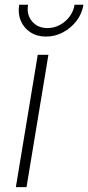

<svg xmlns="http://www.w3.org/2000/svg" viewBox="-20 -772 364 792"><path d="M45.4 0 135.7 -545.9H179.7L89.4 0ZM169.4 -621.1Q132.8 -621.1 105.7 -638.7Q78.6 -656.2 65.9 -686Q53.2 -715.8 59.1 -752.4H95.7Q88.9 -711.4 112.3 -683.8Q135.7 -656.2 175.8 -656.2Q202.6 -656.2 226.6 -668.9Q250.5 -681.6 266.8 -703.4Q283.2 -725.1 287.6 -752.4H324.2Q318.4 -715.8 295.7 -686Q272.9 -656.2 240 -638.7Q207 -621.1 169.4 -621.1Z"/></svg>

Font: Inter ExtraLight
Style: Italic
Weight: 250
Italic angle: -9.3988°
Designer: Rasmus Andersson
Foundry: rsms
Version: Version 4.001;git-66647c0bb